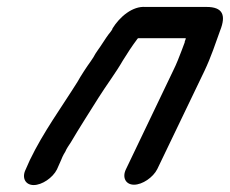

<svg xmlns="http://www.w3.org/2000/svg" viewBox="-20 -495 662 553"><path d="M144 -7 156 -34C158 -39 161 -47 168 -58C172 -68 179 -77 184 -85C208 -126 239 -174 264 -214C286 -249 314 -286 334 -321C347 -342 360 -362 375 -382C375 -383 377 -384 378 -385H515C516 -383 511 -375 512 -373L503 -349C496 -331 489 -312 479 -292L343 -8C331 16 342 37 366 37C390 37 421 16 433 -8L569 -291C588 -331 601 -371 614 -407C632 -452 621 -475 575 -475H399C362 -478 325 -447 304 -413C304 -411 302 -408 299 -404C289 -392 283 -382 275 -370C267 -357 256 -344 249 -330L241 -318C230 -303 213 -277 203 -259C158 -187 105 -115 66 -34L54 -7C42 17 53 38 77 38C101 38 132 17 144 -7Z"/></svg>

Font: Electronic
Style: BlkUltIt
Weight: 900
Version: Version 1.011